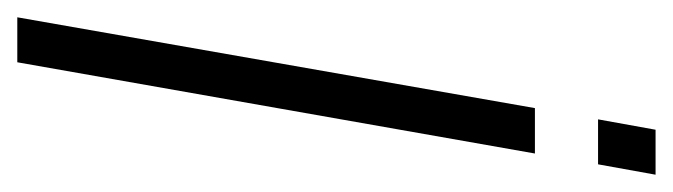

<svg xmlns="http://www.w3.org/2000/svg" viewBox="-315 -480 778 222"><g transform="rotate(90 74.0 -369.0)"><path d="M-17 0H35L140.5 -598.5H88ZM113 -738 101 -671.5H153L165 -738Z"/></g></svg>

Font: Anybody ExtraCondensed Light
Style: Italic
Weight: 300
Width: 2
Italic angle: -10°
Version: Version 1.113;gftools[0.9.25]